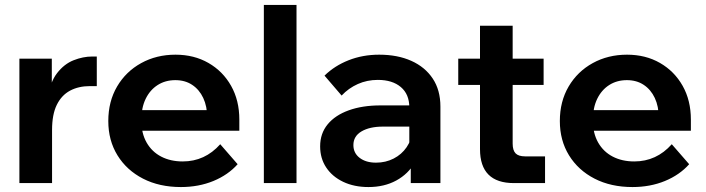

<svg xmlns="http://www.w3.org/2000/svg" viewBox="-20 -740 2853 776"><path d="M371.2 -511.6V-392H343.9Q297.5 -392 263.1 -373.6Q228.6 -355.1 209.5 -316.2Q190.4 -277.3 190.4 -214.5V0H58.4V-503H189.4V-339.7H172.7Q181.7 -407 210.5 -444.2Q239.2 -481.4 277.5 -496.5Q315.8 -511.6 352.9 -511.6Z M870.1 -157.1 940.4 -76.3Q902 -33.1 842.5 -8.5Q782.9 16 711.3 16Q624.1 16 558 -18Q491.9 -52 454.8 -112.2Q417.7 -172.4 417.7 -250.9Q417.7 -329.9 453.3 -390.5Q488.9 -451 550.7 -485Q612.4 -519 689.3 -519Q764.3 -519 822.6 -485.5Q880.8 -452 914 -393.1Q947.3 -334.2 947.3 -256.3V-250.3H817.5V-263.7Q817.5 -310.1 801.4 -344.1Q785.4 -378.1 756.6 -397.1Q727.9 -416.1 688.7 -416.1Q648.1 -416.1 617.2 -396.3Q586.2 -376.5 568.7 -340.5Q551.2 -304.4 551.2 -253.7Q551.2 -201.2 572.6 -163.8Q593.9 -126.5 631.6 -107Q669.3 -87.5 718.4 -87.5Q808.3 -87.5 870.1 -157.1ZM947.3 -211.5H503.5V-295H930.7L947.3 -255.7Z M1178.4 0H1046.4V-720H1178.4Z M1760 0H1640.2V-100.9L1634.3 -117.3V-306.2Q1634.3 -359 1600.1 -388.1Q1565.9 -417.1 1507.1 -417.1Q1463.5 -417.1 1426.2 -400.4Q1388.8 -383.7 1360.7 -353.8L1291.6 -434.3Q1331.9 -474 1388.9 -496.5Q1445.9 -519 1512.5 -519Q1586.5 -519 1642.1 -494.2Q1697.7 -469.4 1728.9 -422.6Q1760 -375.9 1760 -309.2ZM1469.3 16Q1411.4 16 1367.1 -5.1Q1322.8 -26.2 1298.4 -63.1Q1273.9 -99.9 1273.9 -148.5Q1273.9 -200.5 1304.2 -237.4Q1334.4 -274.2 1389.5 -294.1Q1444.5 -314 1517.7 -314H1646.7V-228.3H1527.7Q1474.1 -228.3 1441.2 -209Q1408.3 -189.7 1408.3 -153.6Q1408.3 -121.2 1433.7 -101.9Q1459.1 -82.6 1499.6 -82.6Q1538.8 -82.6 1571.1 -99.2Q1603.3 -115.7 1623.3 -144.8Q1643.3 -173.8 1646.3 -210.8L1684.2 -193.2Q1684.2 -131.4 1657.2 -84.1Q1630.1 -36.8 1581.5 -10.4Q1532.8 16 1469.3 16Z M2182.9 0H2057.1Q1988.6 0 1954.3 -34.3Q1920 -68.6 1920 -137.1V-636H2052V-159.6Q2052 -132.5 2063.8 -120.2Q2075.6 -108 2102.4 -108H2182.9ZM2177.1 -396.6H1832.1V-503H2177.1Z M2695.1 -157.1 2765.4 -76.3Q2727 -33.1 2667.5 -8.5Q2607.9 16 2536.3 16Q2449.1 16 2383 -18Q2316.9 -52 2279.8 -112.2Q2242.7 -172.4 2242.7 -250.9Q2242.7 -329.9 2278.3 -390.5Q2313.9 -451 2375.7 -485Q2437.4 -519 2514.3 -519Q2589.3 -519 2647.6 -485.5Q2705.8 -452 2739 -393.1Q2772.3 -334.2 2772.3 -256.3V-250.3H2642.5V-263.7Q2642.5 -310.1 2626.4 -344.1Q2610.4 -378.1 2581.6 -397.1Q2552.9 -416.1 2513.7 -416.1Q2473.1 -416.1 2442.2 -396.3Q2411.2 -376.5 2393.7 -340.5Q2376.2 -304.4 2376.2 -253.7Q2376.2 -201.2 2397.6 -163.8Q2418.9 -126.5 2456.6 -107Q2494.3 -87.5 2543.4 -87.5Q2633.3 -87.5 2695.1 -157.1ZM2772.3 -211.5H2328.5V-295H2755.7L2772.3 -255.7Z"/></svg>

Font: Wix Madefor Display
Style: Regular
Weight: 400
Designer: Dalton Maag Ltd
Foundry: Dalton Maag Ltd
Version: Version 3.100